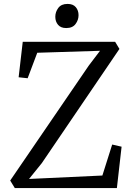

<svg xmlns="http://www.w3.org/2000/svg" viewBox="-20 -959 682 979"><path d="M55.5 0 32 -38.5 433 -625 490 -700 170 -690 121 -560 75 -565 96 -746H567L589 -709.5L193 -127L128 -46.5L502 -64L552 -222L600 -211L576 0ZM317 -816Q290 -816 276 -832.5Q262 -849 262 -873.5Q262 -898 277.2 -918.5Q292.5 -939 324 -939H325Q352.5 -939 366.5 -922.5Q380.5 -906 380.5 -881.5Q380.5 -857 365.2 -836.5Q350 -816 318 -816Z"/></svg>

Font: Merriweather 20pt Light
Style: Regular
Weight: 300
Version: Version 2.100